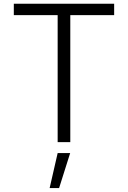

<svg xmlns="http://www.w3.org/2000/svg" viewBox="-20 -747 672 1009"><path d="M52.6 -667.6V-727.3H579.9V-667.6H349.4V0H283V-667.6ZM240.8 241.5 283 57.5H348.7L290.5 241.5Z"/></svg>

Font: Inter Zeller Light
Style: Regular
Weight: 300
Designer: Rasmus Andersson; Joe Bland
Foundry: zeller
Version: Version 3.015;git-dec3a8cb1